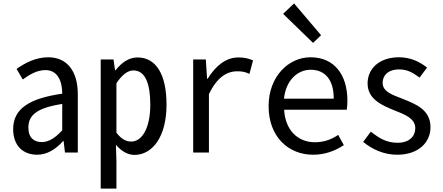

<svg xmlns="http://www.w3.org/2000/svg" viewBox="-20 -892 2594 1123"><path d="M198 13C254 13 306 -18 349 -67H352L360 0H435V-342C435 -472 375 -557 262 -557C189 -557 125 -523 77 -489L113 -427C153 -456 196 -482 246 -482C318 -482 344 -416 344 -344C155 -317 57 -258 57 -137C57 -39 115 13 198 13ZM225 -61C181 -61 146 -84 146 -146C146 -218 195 -261 344 -284V-130C305 -87 266 -61 225 -61Z M569 211H661V49L658 -45C694 -3 732 14 767 14C868 14 954 -87 954 -280C954 -455 894 -556 784 -556C734 -556 691 -526 656 -481H653L644 -544H569ZM748 -64C724 -64 693 -73 661 -116V-405C696 -458 729 -480 760 -480C830 -480 859 -403 859 -279C859 -140 809 -64 748 -64Z M1110 0H1202V-342C1249 -438 1305 -475 1367 -475C1396 -475 1413 -472 1439 -460L1460 -539C1432 -550 1412 -556 1374 -556C1300 -556 1240 -505 1195 -432H1191L1184 -544H1110Z M1811 13C1885 13 1943 -12 1991 -43L1958 -103C1918 -76 1875 -60 1822 -60C1719 -60 1648 -134 1642 -250H2008C2010 -263 2012 -282 2012 -302C2012 -457 1934 -557 1796 -557C1670 -557 1551 -447 1551 -271C1551 -92 1667 13 1811 13ZM1641 -315C1652 -422 1720 -484 1797 -484C1882 -484 1932 -425 1932 -315ZM1811 -641 1858 -686 1700 -872 1636 -811Z M2303 13C2429 13 2498 -60 2498 -148C2498 -251 2410 -284 2335 -314C2274 -338 2218 -355 2218 -408C2218 -449 2248 -486 2315 -486C2364 -486 2396 -466 2434 -438L2478 -497C2435 -530 2383 -557 2314 -557C2198 -557 2130 -490 2130 -404C2130 -311 2216 -275 2288 -246C2349 -222 2409 -199 2409 -142C2409 -96 2375 -57 2306 -57C2239 -57 2198 -84 2149 -122L2104 -62C2157 -19 2224 13 2303 13Z"/></svg>

Font: Noto Sans Mono CJK JP Regular
Style: Regular
Weight: 400
Designer: Ryoko NISHIZUKA (kana & ideographs); Paul D. Hunt (Latin, Greek & Cyrillic); Wenlong ZHANG (bopomofo); Sandoll Communica
Foundry: Adobe Systems Incorporated
Version: Version 1.004;PS 1.004;hotconv 1.0.82;makeotf.lib2.5.63406